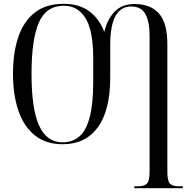

<svg xmlns="http://www.w3.org/2000/svg" viewBox="-20 -745 994 1005"><path d="M683 240V230H702Q735 230 749 216Q763 202 763 154V-558Q763 -630 741.5 -670.5Q720 -711 667 -711Q557 -711 557 -512V-340Q557 -168 492.5 -79Q428 10 308 10Q221 10 163 -36Q105 -82 76.5 -165Q48 -248 48 -359Q48 -469 76 -551.5Q104 -634 162.5 -679.5Q221 -725 313 -725Q394 -725 446.5 -686.5Q499 -648 526 -578Q541 -643 579.5 -683.5Q618 -724 684 -724Q768 -724 812 -674.5Q856 -625 856 -514V154Q856 202 869.5 216Q883 230 915 230H937V240ZM308 0Q359 0 395 -30.5Q431 -61 449.5 -131.5Q468 -202 468 -321V-438Q468 -585 427.5 -650Q387 -715 315 -715Q222 -715 183.5 -627Q145 -539 145 -358Q145 -176 184.5 -88Q224 0 308 0Z"/></svg>

Font: Noto Serif Display Condensed
Style: Regular
Weight: 400
Width: 3
Designer: Monotype Design Team
Foundry: Monotype Imaging Inc.
Version: Version 2.009